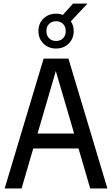

<svg xmlns="http://www.w3.org/2000/svg" viewBox="-20 -1074 638 1094"><path d="M6.5 0 228.5 -740H370L592 0H494L427.5 -228H169.5L103 0ZM194 -313H402.5L298 -669ZM299.5 -797.5Q256 -797.5 227.5 -825.8Q199 -854 199 -897Q199 -940 227.5 -968Q256 -996 299.5 -996Q320 -996 338 -989L396 -1053.5H478.5L384 -953Q400 -928.5 400 -897Q400 -854 371.5 -825.8Q343 -797.5 299.5 -797.5ZM299.5 -840.5Q323.5 -840.5 339 -855.8Q354.5 -871 354.5 -897Q354.5 -923 339 -938Q323.5 -953 299.5 -953Q275.5 -953 260 -938Q244.5 -923 244.5 -897Q244.5 -871 260 -855.8Q275.5 -840.5 299.5 -840.5Z"/></svg>

Font: Encode Sans Cnd Md
Style: Regular
Weight: 500
Width: 3
Designer: Multiple Designers
Foundry: Impallari Type
Version: Version 3.002; ttfautohint (v1.8.3) -l 8 -r 50 -G 200 -x 14 